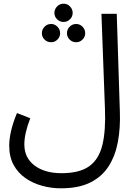

<svg xmlns="http://www.w3.org/2000/svg" viewBox="-20 -789 735 1041"><path d="M30 1Q30 -35 40 -79Q50 -123 72 -176L144 -148Q128 -106 120 -71Q112 -36 112 -6Q112 67 167.5 108.5Q223 150 313 150Q411 150 463.5 112.5Q516 75 535 -2.5Q554 -80 549 -201L530 -714H613L630 -180Q633 -96 619.5 -21.5Q606 53 570.5 110Q535 167 471.5 199.5Q408 232 310 232Q257 232 207 218Q157 204 117 176Q77 148 53.5 104.5Q30 61 30 1ZM325 -670Q304 -670 289.5 -684.5Q275 -699 275 -719Q275 -739 289.5 -754Q304 -769 325 -769Q345 -769 359.5 -754Q374 -739 374 -719Q374 -699 359.5 -684.5Q345 -670 325 -670ZM257 -560Q236 -560 221.5 -574.5Q207 -589 207 -609Q207 -629 221.5 -644Q236 -659 257 -659Q277 -659 291.5 -644Q306 -629 306 -609Q306 -589 291.5 -574.5Q277 -560 257 -560ZM393 -560Q372 -560 357.5 -574.5Q343 -589 343 -609Q343 -629 357.5 -644Q372 -659 393 -659Q413 -659 427.5 -644Q442 -629 442 -609Q442 -589 427.5 -574.5Q413 -560 393 -560Z"/></svg>

Font: Noto IKEA Arabic
Style: Regular
Weight: 400
Designer: Monotype Design Team
Foundry: Monotype Imaging Inc.
Version: Version 1.200